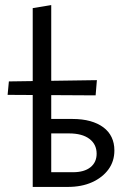

<svg xmlns="http://www.w3.org/2000/svg" viewBox="-20 -737 504 757"><path d="M109 0V-705L182 -717V-58H268Q312 -58 336.5 -77.5Q361 -97 361 -131Q361 -168 332.5 -189.5Q304 -211 252 -211H164V-268H265Q305 -268 335.5 -259.5Q366 -251 387.5 -235Q409 -219 420 -196Q431 -173 431 -144Q431 -101 407.5 -69Q384 -37 343 -18.5Q302 0 247 0ZM357 -361 10 -363 15 -416 362 -421Z"/></svg>

Font: Ysabeau Office Medium
Style: Regular
Weight: 500
Designer: Christian Thalmann (Catharsis Fonts)
Version: Version 2.001;gftools[0.9.30]; featfreeze: tnum,lnum,ss02